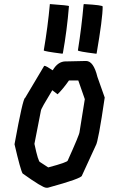

<svg xmlns="http://www.w3.org/2000/svg" viewBox="-20 -923 573 923"><path d="M393.6 -629.9Q429.7 -629.9 448.2 -553.7L483.4 -454.1Q452.1 -239.3 440.4 -223.6L374 -79.1Q374 -65.4 210 -20.5H202.1Q184.6 -20.5 88.9 -88.9Q79.1 -103.5 49.8 -229.5Q90.3 -452.1 100.6 -452.1L192.4 -606.4H194.3Q201.7 -606.4 233.4 -585Q258.3 -627.9 295.9 -627.9H303.7ZM311.5 -536.1Q283.2 -495.6 256.8 -469.7L231.4 -489.3Q176.8 -399.9 176.8 -391.6L145.5 -231.4Q164.1 -143.6 172.9 -143.6L211.9 -118.2Q305.7 -143.1 305.7 -151.4Q362.3 -276.9 362.3 -288.1L387.7 -446.3L356.4 -536.1ZM221.7 -903.3Q311.5 -897 311.5 -893.6Q301.8 -775.4 282.2 -667L280.3 -665H278.3Q190.4 -676.3 190.4 -680.7Q210 -795.4 219.7 -903.3ZM385.7 -903.3Q473.6 -898.4 473.6 -891.6Q473.6 -835 444.3 -665H440.4Q354.5 -675.8 354.5 -680.7Q372.1 -791 381.8 -901.4L383.8 -903.3Z"/></svg>

Font: ww_drahtTSB
Style: Regular
Weight: 400
Designer: Dr. Wolfgang Wiebecke
Version: Version 1.06 May 21, 2010, initial release